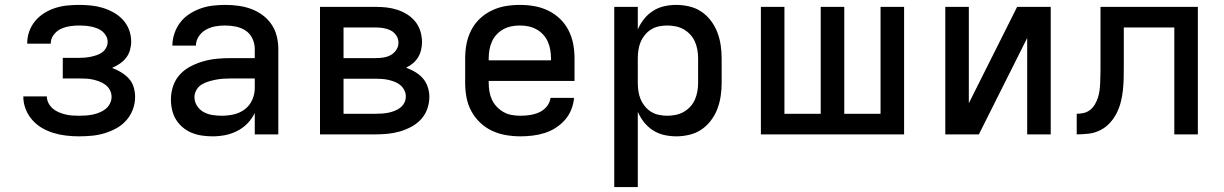

<svg xmlns="http://www.w3.org/2000/svg" viewBox="-20 -548 4990 783"><path d="M302 8Q276 8 250 5Q224 2 199 -5.5Q174 -13 151.5 -26Q129 -39 111.5 -59Q94 -79 84.5 -103.5Q75 -128 75 -155H171Q171 -141 177.5 -128Q184 -115 195 -105.5Q206 -96 219 -90.5Q232 -85 246 -81.5Q260 -78 274 -77Q288 -76 302 -76Q317 -76 331 -77Q345 -78 359 -81Q373 -84 386.5 -89.5Q400 -95 411 -104Q422 -113 428.5 -126Q435 -139 435 -153Q435 -168 428 -181Q421 -194 409.5 -202.5Q398 -211 384.5 -216Q371 -221 357 -224Q343 -227 328.5 -227.5Q314 -228 300 -228H236V-312H300Q313 -312 325.5 -313Q338 -314 350 -316.5Q362 -319 374 -323Q386 -327 396.5 -334.5Q407 -342 413 -353.5Q419 -365 419 -377Q419 -390 413 -401Q407 -412 397.5 -420Q388 -428 376 -432.5Q364 -437 352 -439.5Q340 -442 327.5 -443Q315 -444 303 -444Q284 -444 264.5 -441Q245 -438 228 -430Q211 -422 199 -406Q187 -390 187 -371V-370H91V-372Q91 -397 99.5 -420.5Q108 -444 124 -463Q140 -482 161 -495Q182 -508 205.5 -515.5Q229 -523 253.5 -525.5Q278 -528 303 -528Q327 -528 351.5 -525.5Q376 -523 399 -516Q422 -509 443.5 -497Q465 -485 481.5 -467Q498 -449 506.5 -426Q515 -403 515 -378Q515 -361 510 -343.5Q505 -326 494 -312Q483 -298 468 -288Q453 -278 437 -271Q456 -264 473.5 -253.5Q491 -243 505 -228Q519 -213 525 -193Q531 -173 531 -152Q531 -126 521.5 -101Q512 -76 494.5 -56.5Q477 -37 454 -24.5Q431 -12 406 -4.5Q381 3 355 5.5Q329 8 302 8Z M847 8Q826 8 804.5 5Q783 2 763 -6Q743 -14 726 -28Q709 -42 698 -60Q687 -78 682 -99Q677 -120 677 -142Q677 -170 686 -197Q695 -224 714 -244.5Q733 -265 758.5 -278Q784 -291 811 -298.5Q838 -306 865.5 -308.5Q893 -311 921 -311H1019V-348Q1019 -370 1009.5 -390.5Q1000 -411 982 -423Q964 -435 942 -439.5Q920 -444 898 -444Q878 -444 858 -440.5Q838 -437 820 -427Q802 -417 790.5 -399.5Q779 -382 779 -362H683Q683 -387 691.5 -412Q700 -437 715.5 -457Q731 -477 752.5 -491Q774 -505 798 -513.5Q822 -522 847.5 -525Q873 -528 898 -528Q925 -528 951.5 -524.5Q978 -521 1003 -512Q1028 -503 1050 -487Q1072 -471 1087 -449Q1102 -427 1108.5 -401Q1115 -375 1115 -348V0H1019V-87Q1007 -63 989 -44.5Q971 -26 947.5 -14Q924 -2 898.5 3Q873 8 847 8ZM884 -76Q909 -76 933.5 -81.5Q958 -87 978 -102Q998 -117 1008.5 -140.5Q1019 -164 1019 -189V-228H921Q906 -228 890.5 -227Q875 -226 860 -223Q845 -220 830 -215.5Q815 -211 802 -203Q789 -195 781 -181Q773 -167 773 -152Q773 -133 783.5 -116.5Q794 -100 810.5 -91Q827 -82 846 -79Q865 -76 884 -76Z M1285 0V-520H1512Q1535 -520 1557 -517.5Q1579 -515 1600.5 -508Q1622 -501 1641 -489Q1660 -477 1674 -459.5Q1688 -442 1694.5 -420Q1701 -398 1701 -376Q1701 -360 1697 -343.5Q1693 -327 1684.5 -313.5Q1676 -300 1663.5 -289.5Q1651 -279 1636 -272Q1655 -265 1673 -254.5Q1691 -244 1704.5 -228.5Q1718 -213 1724.5 -193Q1731 -173 1731 -153Q1731 -128 1722.5 -104Q1714 -80 1697 -61.5Q1680 -43 1657.5 -31Q1635 -19 1611 -12Q1587 -5 1562 -2.5Q1537 0 1512 0ZM1381 -311H1512Q1528 -311 1544 -313.5Q1560 -316 1573.5 -323.5Q1587 -331 1596 -344.5Q1605 -358 1605 -374Q1605 -390 1596 -403.5Q1587 -417 1573 -424Q1559 -431 1543.5 -433.5Q1528 -436 1512 -436H1381ZM1381 -84H1512Q1525 -84 1538.5 -85Q1552 -86 1564.5 -88.5Q1577 -91 1589.5 -96Q1602 -101 1612.5 -109Q1623 -117 1629 -129Q1635 -141 1635 -155Q1635 -168 1629 -180Q1623 -192 1613 -200.5Q1603 -209 1590.5 -214Q1578 -219 1565 -222Q1552 -225 1538.5 -226Q1525 -227 1512 -227H1381Z M2103 8Q2073 8 2043.5 3Q2014 -2 1987 -14.5Q1960 -27 1938 -48Q1916 -69 1902 -95Q1888 -121 1882.5 -150.5Q1877 -180 1877 -210V-310Q1877 -340 1882.5 -369Q1888 -398 1901.5 -424.5Q1915 -451 1936.5 -471.5Q1958 -492 1985 -505Q2012 -518 2041 -523Q2070 -528 2100 -528Q2130 -528 2159 -523Q2188 -518 2215 -505Q2242 -492 2263.5 -471.5Q2285 -451 2298.5 -424.5Q2312 -398 2317.5 -369Q2323 -340 2323 -310V-218H1973V-210Q1973 -192 1976 -174.5Q1979 -157 1986.5 -141Q1994 -125 2006.5 -112Q2019 -99 2034.5 -90.5Q2050 -82 2067.5 -79Q2085 -76 2103 -76Q2122 -76 2141.5 -79Q2161 -82 2179 -90Q2197 -98 2210 -114Q2223 -130 2225 -149H2321Q2319 -124 2309.5 -100.5Q2300 -77 2283.5 -58.5Q2267 -40 2246 -26.5Q2225 -13 2201 -5.5Q2177 2 2152 5Q2127 8 2103 8ZM1973 -302H2227V-310Q2227 -328 2224 -345Q2221 -362 2214 -378Q2207 -394 2195 -407Q2183 -420 2167.5 -428.5Q2152 -437 2135 -440.5Q2118 -444 2100 -444Q2082 -444 2065 -440.5Q2048 -437 2032.5 -428.5Q2017 -420 2005 -407Q1993 -394 1986 -378Q1979 -362 1976 -345Q1973 -328 1973 -310Z M2485 215V-520H2581V-428Q2591 -451 2606.5 -470.5Q2622 -490 2643 -503.5Q2664 -517 2688.5 -522.5Q2713 -528 2738 -528Q2765 -528 2792 -521.5Q2819 -515 2841 -500Q2863 -485 2879.5 -463Q2896 -441 2905.5 -416Q2915 -391 2919 -364Q2923 -337 2923 -310V-210Q2923 -183 2919 -156Q2915 -129 2905.5 -104Q2896 -79 2879.5 -57Q2863 -35 2841 -20Q2819 -5 2792 1.5Q2765 8 2738 8Q2713 8 2688.5 2.5Q2664 -3 2643 -16.5Q2622 -30 2606.5 -49.5Q2591 -69 2581 -92V215ZM2701 -76Q2718 -76 2735.5 -79.5Q2753 -83 2768 -91.5Q2783 -100 2795 -113Q2807 -126 2814 -142Q2821 -158 2824 -175.5Q2827 -193 2827 -210V-310Q2827 -327 2824 -344.5Q2821 -362 2814 -378Q2807 -394 2795 -407Q2783 -420 2768 -428.5Q2753 -437 2735.5 -440.5Q2718 -444 2701 -444Q2684 -444 2667 -440.5Q2650 -437 2635.5 -428Q2621 -419 2610 -405.5Q2599 -392 2592.5 -376.5Q2586 -361 2583.5 -344Q2581 -327 2581 -310V-210Q2581 -193 2583.5 -176Q2586 -159 2592.5 -143.5Q2599 -128 2610 -114.5Q2621 -101 2635.5 -92Q2650 -83 2667 -79.5Q2684 -76 2701 -76Z M3083 0V-520H3179V-84H3327V-520H3423V-84H3571V-520H3667V0Z M3835 0V-520H3931V-127L4128 -520H4265V0H4169V-393L3972 0Z M4371 0V-84Q4386 -84 4400.5 -87.5Q4415 -91 4426.5 -100.5Q4438 -110 4445.5 -123Q4453 -136 4457.5 -150Q4462 -164 4464 -178.5Q4466 -193 4466.5 -207.5Q4467 -222 4467.5 -236.5Q4468 -251 4468 -266V-520H4865V0H4769V-436H4563V-279Q4563 -255 4562.5 -230.5Q4562 -206 4559.5 -181.5Q4557 -157 4551 -133Q4545 -109 4534 -87Q4523 -65 4506 -46.5Q4489 -28 4467 -17Q4445 -6 4420.5 -3Q4396 0 4371 0Z"/></svg>

Font: Iosevka Aile Medium
Style: Regular
Weight: 500
Designer: Belleve Invis
Foundry: Belleve Invis
Version: Version 27.3.5; ttfautohint (v1.8.4)